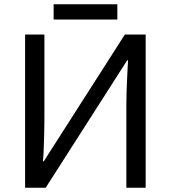

<svg xmlns="http://www.w3.org/2000/svg" viewBox="-20 -875 796 895"><path d="M97 0V-714H187V-322Q187 -289 186 -248Q185 -207 183.5 -173Q182 -139 180 -123H184L562 -714H659V0H569V-388Q569 -415 570 -446.5Q571 -478 572.5 -507.5Q574 -537 575 -560Q576 -583 577 -594H573L193 0ZM527 -855V-784H230V-855Z"/></svg>

Font: Noto Sans Ambassadori
Style: Regular
Weight: 400
Designer: Monotype Design Team
Foundry: Monotype Imaging Inc.
Version: Version 2.013